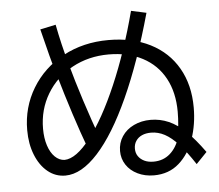

<svg xmlns="http://www.w3.org/2000/svg" viewBox="-52 -799 968 850"><g transform="rotate(-5 432.0 -374.0)"><path d="M458 -127Q458 -163.1 477.1 -191.9Q496.1 -220.7 529.8 -236.8Q563.5 -252.9 604.5 -252.9Q646.5 -252.9 684.6 -236.3Q722.7 -219.7 759.8 -184.1Q796.9 -148.4 838.9 -89.8L791 -40Q753.9 -96.7 722.7 -130.9Q691.4 -165 662.1 -180.7Q632.8 -196.3 601.6 -196.3Q578.1 -196.3 561 -188.5Q543.9 -180.7 534.2 -166Q524.4 -151.4 524.4 -131.8Q524.4 -112.3 534.2 -98.1Q543.9 -84 561 -75.7Q578.1 -67.4 601.6 -67.4Q645.5 -67.4 675.8 -94.2Q706.1 -121.1 719.7 -167H714.8Q721.7 -189.5 724.6 -218.8Q727.5 -248 727.5 -278.3Q727.5 -364.3 693.4 -427.2Q659.2 -490.2 595.2 -523.9Q531.2 -557.6 444.3 -557.6Q355.5 -557.6 282.7 -518.1Q210 -478.5 168.5 -409.2Q127 -339.8 127 -254.9Q127 -212.9 137.7 -180.2Q148.4 -147.5 167.5 -128.9Q186.5 -110.4 210 -109.4Q261.7 -110.4 325.7 -192.9Q389.6 -275.4 451.7 -419.4Q513.7 -563.5 560.5 -741.2L627.9 -726.6Q568.4 -512.7 498 -357.9Q427.7 -203.1 353.5 -121.6Q279.3 -40 208 -40Q164.1 -40 129.9 -67.9Q95.7 -95.7 76.2 -144.5Q56.6 -193.4 56.6 -254.9Q56.6 -356.4 107.4 -440.4Q158.2 -524.4 247.6 -572.8Q336.9 -621.1 449.2 -621.1Q555.7 -621.1 634.8 -581.1Q713.9 -541 756.8 -466.3Q799.8 -391.6 799.8 -291Q799.8 -216.8 777.8 -151.9Q755.9 -86.9 710.4 -46.9Q665 -6.8 598.6 -6.8Q558.6 -6.8 526.4 -22.5Q494.1 -38.1 476.1 -65.4Q458 -92.8 458 -127ZM207 -492.2 206.1 -491.2Q186.5 -559.6 153.3 -694.3L222.7 -709Q240.2 -618.2 263.7 -536.1V-535.2Q307.6 -374 377.9 -180.7L318.4 -148.4Q262.7 -298.8 207 -492.2Z"/></g></svg>

Font: Pretendard GOV Variable
Style: Regular
Weight: 400
Designer: Base glyphs from Inter by Rasmus Andersson; Hangul glyphs from Noto Sans CJK(Source Han Sans) by Jang Soo-young and Kang
Foundry: Kil Hyung-jin
Version: Version 1.307;Glyphs 3.2 (3192)